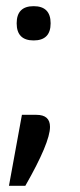

<svg xmlns="http://www.w3.org/2000/svg" viewBox="-20 -474 258 622"><path d="M144 -398.5Q144 -343 89 -343Q34 -343 34 -398.5Q34 -454 89 -454Q144 -454 144 -398.5ZM98 -102Q142 -102 142 -63Q142 -12 62 128H9L51 -102Z"/></svg>

Font: Khand Medium
Style: Regular
Weight: 500
Designer: Devanagari: Sanchit Sawaria, Jyotish Sonowal; Latin: Satya Rajpurohit
Foundry: Indian Type Foundry
Version: Version 1.100;PS 1.0;hotconv 1.0.78;makeotf.lib2.5.61930; tt